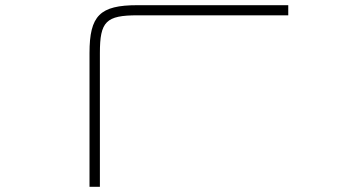

<svg xmlns="http://www.w3.org/2000/svg" viewBox="-20 -720 1361 740"><path d="M325 -515.5V0H365V-515.5C365 -637.5 388.5 -661 510.5 -661H1091V-700H509.5C365 -700 325 -660 325 -515.5Z"/></svg>

Font: Melete UltraLight
Style: Regular
Weight: 200
Width: 6
Designer: Sora Sagano
Foundry: DOT COLON
Version: Version 0.200;FEAKit 1.0